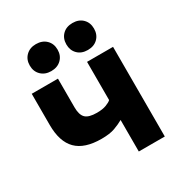

<svg xmlns="http://www.w3.org/2000/svg" viewBox="-174 -862 923 983"><g transform="rotate(-30 288.0 -370.0)"><path d="M361.5 0V-186.3Q338.5 -173.3 308.5 -162.3Q278.5 -151.3 229.5 -151.3Q129.5 -151.3 82 -199.2Q34.5 -247 34.5 -345.5V-530H189.5V-360.5Q189.5 -316.2 208.4 -297.4Q227.3 -278.7 275.5 -278.7Q309.3 -278.7 331.2 -287.1Q353.2 -295.5 361.5 -304.3V-530H515.2V0ZM179.7 -580.3Q143.5 -580.3 120.7 -602.5Q98 -624.7 98 -659.9Q98 -695.2 120.7 -717.4Q143.4 -739.7 179.6 -739.7Q216.8 -739.7 239.6 -717.5Q262.3 -695.3 262.3 -660.1Q262.3 -624.8 239.6 -602.6Q217 -580.3 179.7 -580.3ZM396.1 -580.3Q358.8 -580.3 336.6 -602.5Q314.3 -624.7 314.3 -659.9Q314.3 -695.2 336.5 -717.4Q358.7 -739.7 395.9 -739.7Q433.2 -739.7 455.4 -717.5Q477.7 -695.3 477.7 -660.1Q477.7 -624.8 455.5 -602.6Q433.3 -580.3 396.1 -580.3Z"/></g></svg>

Font: Golos Text
Style: Regular
Weight: 400
Designer: A.Korolkova, Vitaly Kuzmin
Foundry: ParaType Ltd
Version: Version 2.004